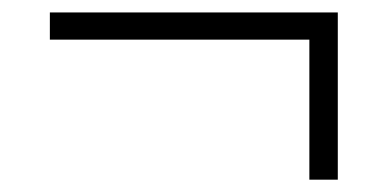

<svg xmlns="http://www.w3.org/2000/svg" viewBox="-20 -461 626 310"><path d="M60.5 -397V-440.9H525.4V-170.9H479.5V-397Z"/></svg>

Font: Cascadia Mono ExtraLight
Style: Regular
Weight: 200
Monospace: yes
Designer: Aaron Bell
Foundry: Saja Typeworks
Version: Version 2404.023; ttfautohint (v1.8.4)